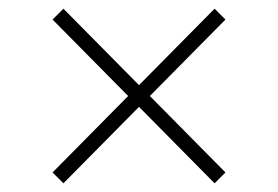

<svg xmlns="http://www.w3.org/2000/svg" viewBox="-20 -526 640 442"><path d="M300 -280 126 -104 101 -129 275 -305 101 -481 126 -506 300 -330 474 -506 499 -481 325 -305 499 -129 474 -104Z"/></svg>

Font: Anuphan ExtraLight
Style: Regular
Weight: 200
Designer: Cadson Demak
Version: Version 3.001